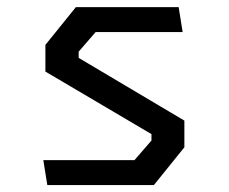

<svg xmlns="http://www.w3.org/2000/svg" viewBox="-20 -534 660 554"><path d="M116.5 0H424L512 -109V-186L207 -367V-385L256 -441.5H507L495.5 -513.5H199L111 -404.5V-327.5L417 -147V-128.5L368 -72H105Z"/></svg>

Font: Monaspace Krypton
Style: Regular
Weight: 400
Designer: Riley Cran & the Lettermatic Team
Foundry: Lettermatic
Version: Version 1.200 (Monaspace Krypton)